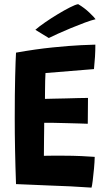

<svg xmlns="http://www.w3.org/2000/svg" viewBox="-20 -872 518 899"><path d="M408.5 6.5Q358 3 309 0.5Q260 -2 209 -3.5Q171.5 -5 132 -6.8Q92.5 -8.5 55 -10Q52 -92.5 50.5 -170.5Q49 -248.5 49 -318Q49 -434 51 -513.2Q53 -592.5 55 -625.5Q147.5 -642 227 -650Q306.5 -658 359.8 -660.5Q413 -663 426.5 -663Q426.5 -633.5 424.8 -606.2Q423 -579 420 -548.5L193 -530Q192 -519 191.5 -494.2Q191 -469.5 190.8 -444.8Q190.5 -420 190.5 -409Q204.5 -409.5 231.2 -410Q258 -410.5 288.8 -411.2Q319.5 -412 347.2 -412.8Q375 -413.5 392 -413.5L391 -292.5Q382.5 -293 354 -293.8Q325.5 -294.5 290.5 -295.5Q255.5 -296.5 226.5 -297Q197.5 -297.5 187 -297Q187 -290 186.8 -270.2Q186.5 -250.5 186.2 -225.8Q186 -201 185.8 -178.2Q185.5 -155.5 185.5 -142.5Q193.5 -143 222 -143Q250.5 -143 278.5 -143Q320 -143 360.5 -141.2Q401 -139.5 423.5 -137.5Q423 -114 420.2 -83.2Q417.5 -52.5 414.2 -26.8Q411 -1 408.5 6.5ZM346 -852.5Q375 -835.5 399 -812.5Q423 -789.5 427.5 -782Q408 -777.5 377 -766Q346 -754.5 312.2 -740.5Q278.5 -726.5 250.5 -713.8Q222.5 -701 208.5 -694L145.5 -732.5Q162.5 -747.5 190.8 -767Q219 -786.5 250 -805.2Q281 -824 307 -837.2Q333 -850.5 346 -852.5Z"/></svg>

Font: Grandstander SemiBold
Style: Regular
Weight: 600
Designer: Tyler Finck
Foundry: Etcetera Type Co
Version: Version 1.200; ttfautohint (v1.8.3)